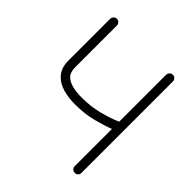

<svg xmlns="http://www.w3.org/2000/svg" viewBox="-195 -854 1007 1007"><g transform="rotate(45 308.0 -351.0)"><path d="M515 13Q505 13 497.5 6Q490 -1 490 -11V-288Q455 -274 395 -258Q335 -242 264 -242Q156 -242 109 -289Q75 -322 75 -379V-690Q75 -700 82.5 -707.5Q90 -715 100 -715Q110 -715 117.5 -707.5Q125 -700 125 -690V-379Q125 -343 144 -324Q176 -292 264 -292Q328 -292 388.5 -307.5Q449 -323 490 -342V-690Q490 -700 497.5 -707.5Q505 -715 515 -715Q526 -715 533 -707.5Q540 -700 540 -690V-11Q540 -1 533 6Q526 13 515 13Z"/></g></svg>

Font: Kurewa Gothic CJK TC Regular
Style: Regular
Weight: 400
Designer: Max Yao
Foundry: Max-Everyday
Version: Version 1.071; ttfautohint (v1.8.3)